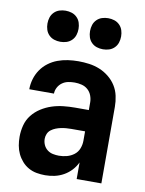

<svg xmlns="http://www.w3.org/2000/svg" viewBox="-86 -819 672 888"><g transform="rotate(10 250.0 -375.0)"><path d="M188 8Q211 8 233 3Q255 -2 274.5 -13Q294 -24 309.5 -40.5Q325 -57 335 -78V0H451V-360Q451 -385 445.5 -410.5Q440 -436 426.5 -457.5Q413 -479 392.5 -495.5Q372 -512 348.5 -521.5Q325 -531 299.5 -534.5Q274 -538 249 -538Q224 -538 199.5 -534.5Q175 -531 152 -522.5Q129 -514 109 -499Q89 -484 75 -463.5Q61 -443 54 -419Q47 -395 47 -371H163Q163 -386 170.5 -400Q178 -414 190.5 -423Q203 -432 218 -435Q233 -438 249 -438Q265 -438 281.5 -434Q298 -430 310.5 -419Q323 -408 329 -392Q335 -376 335 -360V-324H270Q243 -324 215.5 -321Q188 -318 162 -309.5Q136 -301 112.5 -286Q89 -271 72 -249.5Q55 -228 48 -201Q41 -174 41 -147Q41 -126 44.5 -106Q48 -86 56.5 -68Q65 -50 78.5 -34.5Q92 -19 110 -9Q128 1 148 4.5Q168 8 188 8ZM235 -92Q221 -92 206.5 -95Q192 -98 180.5 -107Q169 -116 163 -129.5Q157 -143 157 -158Q157 -170 162 -181.5Q167 -193 177 -200.5Q187 -208 198.5 -212.5Q210 -217 222 -219.5Q234 -222 246 -223Q258 -224 270 -224H335V-180Q335 -161 328 -143Q321 -125 306 -113.5Q291 -102 272.5 -97Q254 -92 235 -92ZM350 -612Q365 -612 379 -616.5Q393 -621 403.5 -631.5Q414 -642 418.5 -656Q423 -670 423 -685Q423 -700 418.5 -714Q414 -728 403.5 -738.5Q393 -749 379 -753.5Q365 -758 350 -758Q335 -758 321 -753.5Q307 -749 296.5 -738.5Q286 -728 281.5 -714Q277 -700 277 -685Q277 -670 281.5 -656Q286 -642 296.5 -631.5Q307 -621 321 -616.5Q335 -612 350 -612ZM150 -612Q165 -612 179 -616.5Q193 -621 203.5 -631.5Q214 -642 218.5 -656Q223 -670 223 -685Q223 -700 218.5 -714Q214 -728 203.5 -738.5Q193 -749 179 -753.5Q165 -758 150 -758Q135 -758 121 -753.5Q107 -749 96.5 -738.5Q86 -728 81.5 -714Q77 -700 77 -685Q77 -670 81.5 -656Q86 -642 96.5 -631.5Q107 -621 121 -616.5Q135 -612 150 -612Z"/></g></svg>

Font: Iosevka SS09
Style: Bold
Weight: 700
Monospace: yes
Designer: Belleve Invis
Foundry: Belleve Invis
Version: Version 5.2.1; ttfautohint (v1.8.3)